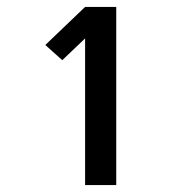

<svg xmlns="http://www.w3.org/2000/svg" viewBox="-20 -858 540 555"><path d="M226 -323V-747L160 -684L111 -728L226 -838H316V-323Z"/></svg>

Font: Iosevka
Style: Bold
Weight: 700
Monospace: yes
Designer: Belleve Invis
Foundry: Belleve Invis
Version: Version 32.5.0; ttfautohint (v1.8.4)